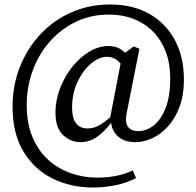

<svg xmlns="http://www.w3.org/2000/svg" viewBox="-20 -680 874 855"><path d="M301 -200Q301 -108 371 -108Q394 -108 417 -119.5Q440 -131 471 -158L517 -397Q491 -427 457 -427Q421 -427 385 -396.5Q349 -366 325 -315Q301 -264 301 -200ZM583 -47Q534 -47 506.5 -71.5Q479 -96 475 -133Q447 -96 413.5 -71.5Q380 -47 338 -47Q295 -47 261 -78.5Q227 -110 227 -179Q227 -234 247.5 -287Q268 -340 302 -382.5Q336 -425 378 -450Q420 -475 462 -475Q483 -475 501.5 -468.5Q520 -462 537 -445L575 -473L601 -463L544 -176Q536 -135 550 -115.5Q564 -96 596 -96Q632 -96 664.5 -121.5Q697 -147 717.5 -199Q738 -251 738 -330Q738 -419 703 -483Q668 -547 606.5 -581Q545 -615 465 -615Q384 -615 317 -582.5Q250 -550 201 -494Q152 -438 125.5 -365.5Q99 -293 99 -213Q99 -131 124.5 -70Q150 -9 194 31Q238 71 294.5 91Q351 111 413 111Q460 111 500 102.5Q540 94 571 79L586 113Q543 135 493.5 145Q444 155 394 155Q295 155 214 115Q133 75 84.5 -5Q36 -85 36 -204Q36 -300 69 -383Q102 -466 161 -528.5Q220 -591 299 -625.5Q378 -660 470 -660Q572 -660 645.5 -618Q719 -576 759 -501Q799 -426 799 -325Q799 -256 779.5 -204Q760 -152 728 -117Q696 -82 658 -64.5Q620 -47 583 -47Z"/></svg>

Font: Source Serif 4 SmText
Style: Regular
Weight: 400
Designer: Frank Grießhammer
Foundry: Adobe
Version: Version 4.005;hotconv 1.1.0;makeotfexe 2.6.0